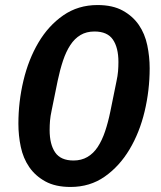

<svg xmlns="http://www.w3.org/2000/svg" viewBox="-20 -730 640 762"><path d="M260 12Q200 12 160 -10Q120 -32 96 -67Q72 -102 62.5 -147Q53 -192 53 -239Q53 -326 73 -410Q93 -494 132.5 -561Q172 -628 231 -669Q290 -710 367 -710Q427 -710 467 -688Q507 -666 531 -631Q555 -596 564.5 -550.5Q574 -505 574 -459Q574 -372 554 -288Q534 -204 494 -137Q454 -70 395.5 -29Q337 12 260 12ZM272 -93Q303 -93 327 -107Q351 -121 368 -147Q385 -173 397 -208.5Q409 -244 418 -288L442 -406Q447 -429 448.5 -447Q450 -465 450 -484Q450 -541 428 -573Q406 -605 355 -605Q323 -605 299.5 -591Q276 -577 259 -551Q242 -525 230 -489Q218 -453 209 -410L185 -292Q180 -269 178.5 -251Q177 -233 177 -214Q177 -157 199 -125Q221 -93 272 -93Z"/></svg>

Font: IBM Plex Sans SmBld
Style: Italic
Weight: 600
Italic angle: -11°
Designer: Mike Abbink, Paul van der Laan, Pieter van Rosmalen
Foundry: Bold Monday
Version: Version 3.005